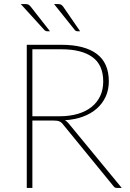

<svg xmlns="http://www.w3.org/2000/svg" viewBox="-20 -923 637 943"><path d="M139 -352H273Q322.5 -352 362.2 -363.8Q402 -375.5 429.8 -397.8Q457.5 -420 472.2 -451.5Q487 -483 487 -522.5Q487 -604 434 -642.5Q381 -681 281 -681H139ZM578 0H555.5Q550 0 545.8 -1.5Q541.5 -3 537.5 -8.5L289.5 -312Q285.5 -317.5 281.2 -321Q277 -324.5 271.8 -326.8Q266.5 -329 259.2 -330Q252 -331 241.5 -331H139V0H111.5V-703H281Q395.5 -703 455 -658.5Q514.5 -614 514.5 -523.5Q514.5 -482 499 -448.2Q483.5 -414.5 455.5 -389.8Q427.5 -365 387.5 -350.2Q347.5 -335.5 299 -332.5Q308 -327.5 316.5 -317.5ZM264.5 -903Q274.5 -903 280 -900Q285.5 -897 290.5 -890L373.5 -769.5H360Q352.5 -769.5 347.5 -775.5L245.5 -903ZM104.5 -903Q114.5 -903 119.8 -900.2Q125 -897.5 131 -890L225.5 -769.5H211Q204.5 -769.5 198 -775.5L82 -903Z"/></svg>

Font: Lato ExtraLight
Style: Regular
Weight: 275
Designer: Lukasz Dziedzic with Adam Twardoch and Botio Nikoltchev
Foundry: tyPoland Lukasz Dziedzic
Version: Version 2.015; 2015-08-06; http://www.latofonts.com/